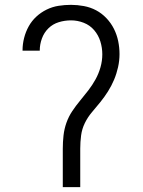

<svg xmlns="http://www.w3.org/2000/svg" viewBox="-20 -772 590 792"><path d="M239 0V-159Q239 -186 242 -213Q245 -240 254 -265.5Q263 -291 278 -313.5Q293 -336 310.5 -357Q328 -378 344.5 -399.5Q361 -421 374 -444.5Q387 -468 394.5 -494.5Q402 -521 402 -548Q402 -575 394 -601Q386 -627 368.5 -647.5Q351 -668 325.5 -678Q300 -688 273 -688Q247 -688 222.5 -680.5Q198 -673 180 -655.5Q162 -638 153 -613.5Q144 -589 144 -564V-563H73V-565Q73 -590 79.5 -615.5Q86 -641 98.5 -663.5Q111 -686 130 -703.5Q149 -721 172.5 -732.5Q196 -744 221.5 -748Q247 -752 273 -752Q299 -752 326 -747Q353 -742 376.5 -729.5Q400 -717 419 -697Q438 -677 450 -653Q462 -629 467.5 -602.5Q473 -576 473 -549Q473 -522 467 -495Q461 -468 450.5 -443Q440 -418 425.5 -395Q411 -372 394 -351Q377 -330 359.5 -309.5Q342 -289 330 -264.5Q318 -240 314.5 -213Q311 -186 311 -159V0Z"/></svg>

Font: Lode
Style: Regular
Weight: 400
Monospace: yes
Designer: Belleve Invis
Foundry: Belleve Invis
Version: Version 29.2.0; ttfautohint (v1.8.3)